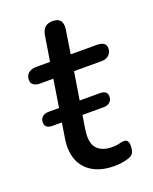

<svg xmlns="http://www.w3.org/2000/svg" viewBox="-125 -714 634 794"><g transform="rotate(-20 191.5 -316.5)"><path d="M242 9Q184 9 146 -13.5Q108 -36 93 -76Q78 -116 87 -170L126 -417H68Q50 -417 39.5 -424.5Q29 -432 29 -446Q29 -466 42 -476.5Q55 -487 76 -487H137L155 -599Q159 -621 171 -631.5Q183 -642 205 -642Q228 -642 238 -629Q248 -616 244 -591L228 -487H343Q362 -487 372.5 -480Q383 -473 383 -458Q383 -440 371 -428.5Q359 -417 339 -417H217L179 -179Q169 -119 191 -93.5Q213 -68 258 -68Q279 -68 290.5 -71.5Q302 -75 311 -75Q321 -75 326.5 -69Q332 -63 332 -48Q332 -24 324.5 -14Q317 -4 302 0Q291 4 274 6.5Q257 9 242 9ZM56 -235Q39 -235 31 -242Q23 -249 23 -260Q23 -277 33 -286Q43 -295 60 -295H286Q319 -295 319 -269Q319 -253 308.5 -244Q298 -235 282 -235Z"/></g></svg>

Font: Nunito ExtraLight Medium
Style: Italic
Weight: 500
Italic angle: -9°
Version: Version 3.602